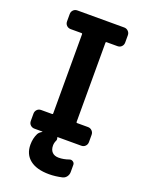

<svg xmlns="http://www.w3.org/2000/svg" viewBox="-173 -812 846 1115"><g transform="rotate(20 250.0 -255.0)"><path d="M394.5 -730.5Q409.2 -730.5 419.4 -720.2Q429.7 -710 429.7 -695.3V-650.4Q429.7 -635.7 419.9 -625.5Q410.2 -615.2 394.5 -615.2H327.1Q322.3 -615.2 322.3 -610.4V-120.1Q322.3 -115.2 327.1 -115.2H394.5Q409.2 -115.2 419.4 -105Q429.7 -94.7 429.7 -80.1V-35.2Q429.7 -20.5 419.9 -10.3Q410.2 0 394.5 0H250Q246.1 0 248 4.9Q252 13.7 248 22.5Q240.2 38.1 240.2 54.7Q240.2 81.1 254.4 95.7Q268.6 110.4 294.9 110.4Q325.2 110.4 358.4 98.6Q369.1 94.7 379.4 101.6Q389.6 108.4 389.6 120.1V165Q389.6 180.7 380.4 193.4Q371.1 206.1 356.4 210Q313.5 219.7 275.4 219.7Q198.2 219.7 156.7 187Q115.2 154.3 115.2 94.7Q115.2 55.7 130.9 24.4Q137.7 11.7 155.3 2Q154.3 1 154.3 0H105.5Q90.8 0 80.6 -9.8Q70.3 -19.5 70.3 -35.2V-80.1Q70.3 -94.7 80.1 -105Q89.8 -115.2 105.5 -115.2H172.9Q177.7 -115.2 177.7 -120.1V-610.4Q177.7 -615.2 172.9 -615.2H105.5Q90.8 -615.2 80.6 -625Q70.3 -634.8 70.3 -650.4V-695.3Q70.3 -710 80.1 -720.2Q89.8 -730.5 105.5 -730.5Z"/></g></svg>

Font: Rounded-L Mgen+ 1m bold
Style: Bold
Weight: 700
Designer: [Source Han Sans]
Ryoko NISHIZUKA  (kana & ideographs); Paul D. Hunt (Latin, Greek & Cyrillic); Wenlong ZHANG  (bopomofo
Version: Version 1.059.20150602